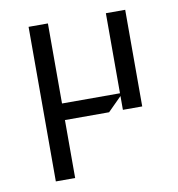

<svg xmlns="http://www.w3.org/2000/svg" viewBox="-68 -412 636 685"><g transform="rotate(-10 250.0 -70.0)"><path d="M430 0H360V-50L310 0H150V210H80V-350H150V-60H360V-350H430Z"/></g></svg>

Font: Iceland
Style: Regular
Weight: 400
Designer: Cyreal (www.cyreal.org)
Foundry: Cyreal (www.cyreal.org)
Version: Version 1.001